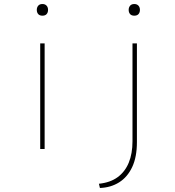

<svg xmlns="http://www.w3.org/2000/svg" viewBox="-20 -741 869 955"><path d="M180 0V-525H202V0ZM191 -663Q177 -663 170 -671Q163 -679 163 -692Q163 -704 170 -712.5Q177 -721 191 -721Q204 -721 211.5 -713Q219 -705 219 -692Q219 -679 212 -671Q205 -663 191 -663ZM477 194 472 173Q529 167 565.5 140Q602 113 620.5 68Q639 23 639 -38V-525H661V-34Q661 40 637.5 90Q614 140 572.5 166Q531 192 477 194ZM648 -663Q634 -663 627 -671Q620 -679 620 -692Q620 -704 627 -712.5Q634 -721 648 -721Q661 -721 668.5 -713Q676 -705 676 -692Q676 -679 669 -671Q662 -663 648 -663Z"/></svg>

Font: Lexend Peta Thin
Style: Regular
Weight: 250
Version: Version 1.007